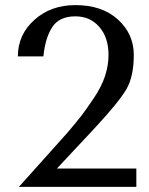

<svg xmlns="http://www.w3.org/2000/svg" viewBox="-20 -732 584 752"><path d="M514 -72V0H54L243 -211Q282 -257 299 -279Q316 -301 347 -347Q378 -393 391.5 -434.5Q405 -476 405 -517Q405 -585 369 -626.5Q333 -668 275 -668Q212 -668 184.5 -625.5Q157 -583 150 -511H50Q50 -596 114.5 -654Q179 -712 275 -712Q380 -712 442 -655.5Q504 -599 504 -517Q504 -433 475.5 -383.5Q447 -334 358 -238Q342 -221 333 -211L203 -72Z"/></svg>

Font: Tenor Sans
Style: Regular
Weight: 400
Designer: Denis Masharov
Foundry: Denis Masharov
Version: Version 1.1